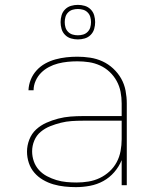

<svg xmlns="http://www.w3.org/2000/svg" viewBox="-20 -761 640 789"><path d="M292 8Q269 8 245.5 5.5Q222 3 199.5 -3.5Q177 -10 156.5 -22Q136 -34 121 -51.5Q106 -69 98.5 -91.5Q91 -114 91 -138Q91 -163 100.5 -187.5Q110 -212 128.5 -229Q147 -246 170.5 -256.5Q194 -267 219 -273.5Q244 -280 269.5 -282Q295 -284 320 -284H480V-336Q480 -360 475.5 -383.5Q471 -407 459.5 -428Q448 -449 430.5 -465.5Q413 -482 391 -492Q369 -502 345.5 -505.5Q322 -509 298 -509Q278 -509 258 -507Q238 -505 218.5 -500Q199 -495 181 -485.5Q163 -476 149 -462Q135 -448 126.5 -429Q118 -410 118 -390H97Q98 -413 106.5 -434Q115 -455 130.5 -472Q146 -489 166 -500Q186 -511 208 -517Q230 -523 252.5 -525.5Q275 -528 298 -528Q324 -528 350.5 -524Q377 -520 401 -509Q425 -498 445 -479.5Q465 -461 478 -438Q491 -415 496 -388.5Q501 -362 501 -336V0H480V-103Q469 -76 449.5 -53.5Q430 -31 404.5 -17Q379 -3 350 2.5Q321 8 292 8ZM295 -11Q319 -11 343.5 -15Q368 -19 390 -29.5Q412 -40 430 -56.5Q448 -73 459.5 -94.5Q471 -116 475.5 -140.5Q480 -165 480 -189V-265H320Q297 -265 274.5 -263.5Q252 -262 230 -256.5Q208 -251 186.5 -242.5Q165 -234 147.5 -219.5Q130 -205 121 -183.5Q112 -162 112 -139Q112 -118 119 -98Q126 -78 140 -62.5Q154 -47 173 -37Q192 -27 212 -21Q232 -15 253 -13Q274 -11 295 -11ZM300 -599Q286 -599 272 -603Q258 -607 247.5 -617.5Q237 -628 233 -642Q229 -656 229 -670Q229 -684 233 -698Q237 -712 247.5 -722.5Q258 -733 272 -737Q286 -741 300 -741Q314 -741 328 -737Q342 -733 352.5 -722.5Q363 -712 367 -698Q371 -684 371 -670Q371 -656 367 -642Q363 -628 352.5 -617.5Q342 -607 328 -603Q314 -599 300 -599ZM300 -616Q311 -616 321.5 -619Q332 -622 340 -630Q348 -638 351 -648.5Q354 -659 354 -670Q354 -681 351 -691.5Q348 -702 340 -710Q332 -718 321.5 -721Q311 -724 300 -724Q289 -724 278.5 -721Q268 -718 260 -710Q252 -702 249 -691.5Q246 -681 246 -670Q246 -659 249 -648.5Q252 -638 260 -630Q268 -622 278.5 -619Q289 -616 300 -616Z"/></svg>

Font: Iosevka Thin Extended
Style: Regular
Weight: 100
Width: 7
Monospace: yes
Designer: Belleve Invis
Foundry: Belleve Invis
Version: Version 32.5.0; ttfautohint (v1.8.4)